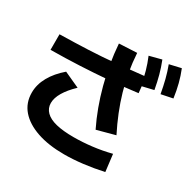

<svg xmlns="http://www.w3.org/2000/svg" viewBox="-185 -1042 1253 1248"><g transform="rotate(30 441.5 -418.0)"><path d="M66.7 -227.8Q66.7 -288.9 99.4 -347.2Q132.2 -405.6 192.2 -456.7L308.9 -403.3Q258.9 -355.6 233.3 -312.2Q207.8 -268.9 207.8 -231.1Q207.8 -192.2 235 -165Q262.2 -137.8 315 -125Q367.8 -112.2 445.6 -112.2Q512.2 -112.2 582.8 -120.6Q653.3 -128.9 723.3 -146.7L738.9 -18.9Q663.3 -2.2 588.9 6.7Q514.4 15.6 448.9 15.6Q331.1 15.6 245.6 -13.9Q160 -43.3 113.3 -97.2Q66.7 -151.1 66.7 -227.8ZM33.3 -645.6Q146.7 -647.8 247.2 -652.2Q347.8 -656.7 447.8 -666.1Q547.8 -675.6 657.8 -687.8L670 -571.1Q557.8 -556.7 456.1 -548.3Q354.4 -540 251.7 -535Q148.9 -530 33.3 -528.9ZM546.7 -225.6Q515.6 -288.9 490.6 -356.7Q465.6 -424.4 446.7 -495.6Q427.8 -566.7 415.6 -639.4Q403.3 -712.2 397.8 -786.7L531.1 -793.3Q535.6 -722.2 547.2 -655Q558.9 -587.8 577.8 -522.8Q596.7 -457.8 622.8 -392.8Q648.9 -327.8 682.2 -262.2ZM660 -618.9Q650 -675.6 637.2 -721.1Q624.4 -766.7 604.4 -814.4L694.4 -837.8Q713.3 -790 726.1 -742.8Q738.9 -695.6 748.9 -640ZM796.7 -636.7Q786.7 -692.2 775 -738.3Q763.3 -784.4 745.6 -832.2L832.2 -852.2Q851.1 -805.6 863.3 -757.8Q875.6 -710 883.3 -654.4Z"/></g></svg>

Font: Paperlogy 7 Bold
Style: Regular
Weight: 700
Designer: redesigned by Lee Juim, glyphs from Gmarket Sans & Montserrat
Foundry: PT&
Version: Version 1.001